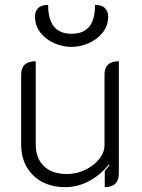

<svg xmlns="http://www.w3.org/2000/svg" viewBox="-20 -761 586 790"><path d="M469 -48Q469 9 411 9V-58Q418 -65 430 -81L428 -85Q395 -42 347.5 -16.5Q300 9 249 9Q166 9 116.5 -39.5Q67 -88 67 -166V-454Q67 -509 127 -509V-167Q127 -110 160.5 -77.5Q194 -45 256 -45Q295 -45 330.5 -62Q366 -79 388 -106.5Q410 -134 410 -164V-454Q410 -509 469 -509ZM124 -693Q124 -714 137 -727.5Q150 -741 178 -741Q178 -622 274 -622Q323 -622 347 -651Q371 -680 371 -741Q399 -741 412 -727.5Q425 -714 425 -693Q425 -655 402 -626.5Q379 -598 344 -583Q309 -568 274 -568Q239 -568 204 -583Q169 -598 146.5 -626.5Q124 -655 124 -693Z"/></svg>

Font: K2D ExtraLight
Style: Regular
Weight: 275
Designer: Katatrad Aksorn Co.,Ltd.
Foundry: Cadson Demak Co.,Ltd.
Version: Version 1.000; ttfautohint (v1.6)